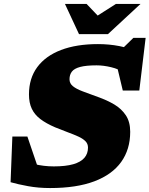

<svg xmlns="http://www.w3.org/2000/svg" viewBox="-20 -936 756 971"><path d="M603 -570Q580.5 -587 541.8 -596.2Q503 -605.5 468.5 -605.5Q415.5 -605.5 385.5 -597.5Q355.5 -589.5 343.5 -573.8Q331.5 -558 331.5 -535Q331.5 -514 348.8 -500Q366 -486 398.2 -474Q430.5 -462 475.5 -445.5Q521 -429.5 557.8 -407.8Q594.5 -386 616.5 -352.8Q638.5 -319.5 638.5 -269.5Q638.5 -180.5 592.8 -116.8Q547 -53 457 -19Q367 15 233 15Q174 15 122 5.5Q70 -4 33.5 -14.5L42.5 -245.5H118.5L198 -12L62.5 -136.5Q105 -118.5 152.8 -106.5Q200.5 -94.5 252 -94.5Q312.5 -94.5 350.5 -105.5Q388.5 -116.5 406.8 -137.8Q425 -159 425 -189.5Q425 -209 412 -222Q399 -235 376 -245.5Q353 -256 323 -267Q293 -278 259 -292Q213.5 -311.5 184.2 -333.8Q155 -356 140.8 -386Q126.5 -416 126.5 -458.5Q126.5 -539.5 168.2 -596.2Q210 -653 288.2 -683Q366.5 -713 475.5 -713Q531.5 -713 583.2 -703Q635 -693 665 -674L586.5 -678L654.5 -744.5H716.5L684.5 -478H601L561 -645.5ZM690.5 -916 526 -763.5H379.5L308.5 -916H418L488.5 -842H450L566 -916Z"/></svg>

Font: Newsreader 9pt ExtraBold
Style: Italic
Weight: 800
Italic angle: -17°
Designer: Hugues Gentile
Foundry: Production Type
Version: Version 1.003